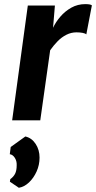

<svg xmlns="http://www.w3.org/2000/svg" viewBox="-20 -584 466 932"><path d="M39 0 115 -557H246.5L237.5 -449Q250 -476.5 272.8 -503Q295.5 -529.5 326.2 -546.8Q357 -564 394 -564Q419 -564 426 -558L399 -417Q394 -422 380.8 -424.5Q367.5 -427 351.5 -427Q325.5 -427 302.2 -415.2Q279 -403.5 259.5 -383.5Q240 -363.5 223.5 -340L175.5 0ZM71.5 327.5 28 298 30 285.5Q45 275 53 259.8Q61 244.5 61 218Q62 198 52 182.2Q42 166.5 27.5 164.5L32 129.5L103 78.5Q134 85.5 153 114.5Q172 143.5 172 181Q172 216.5 157.8 248.2Q143.5 280 120.8 301.5Q98 323 71.5 327.5Z"/></svg>

Font: Merriweather Sans SemiBold
Style: Italic
Weight: 600
Italic angle: -7.5°
Designer: Eben Sorkin
Foundry: Eben Sorkin
Version: Version 2.001